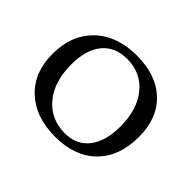

<svg xmlns="http://www.w3.org/2000/svg" viewBox="-109 -574 742 742"><g transform="rotate(45 261.5 -203.0)"><path d="M261.2 20Q154.3 20 91.1 -39.1Q27.8 -98.1 27.8 -199.2Q27.8 -303.7 91.6 -364.7Q155.3 -425.8 263.2 -425.8Q369.6 -425.8 430.4 -368.2Q491.2 -310.5 491.2 -209Q491.2 -101.6 429.9 -40.8Q368.7 20 261.2 20ZM107.9 -222.2Q107.9 -127.4 154.8 -71.8Q201.7 -16.1 278.8 -16.1Q341.8 -16.1 377 -61Q412.1 -106 412.1 -187Q412.1 -280.3 366.5 -335.2Q320.8 -390.1 246.1 -390.1Q180.2 -390.1 144 -346.2Q107.9 -302.2 107.9 -222.2Z"/></g></svg>

Font: Halibut
Style: Regular
Weight: 400
Designer: Matteo Maggi
Foundry: Collletttivo
Version: Version 3.080 | FøM Fix